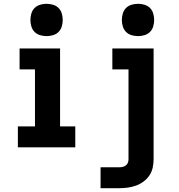

<svg xmlns="http://www.w3.org/2000/svg" viewBox="-20 -775 940 1010"><path d="M74 0V-110H164V-410H83V-520H296V-110H376V0ZM225 -585Q208 -585 191 -590Q174 -595 162 -607Q150 -619 145 -636Q140 -653 140 -670Q140 -687 145 -704Q150 -721 162 -733Q174 -745 191 -750Q208 -755 225 -755Q242 -755 259 -750Q276 -745 288 -733Q300 -721 305 -704Q310 -687 310 -670Q310 -653 305 -636Q300 -619 288 -607Q276 -595 259 -590Q242 -585 225 -585ZM509 215V105H607Q616 105 625 103Q634 101 641.5 95.5Q649 90 652.5 81.5Q656 73 656 63V-410H571V-520H788V63Q788 86 783 108Q778 130 765.5 148.5Q753 167 734.5 180.5Q716 194 695 201.5Q674 209 651.5 212Q629 215 607 215ZM706 -585Q689 -585 672 -590Q655 -595 643 -607Q631 -619 626 -636Q621 -653 621 -670Q621 -687 626 -704Q631 -721 643 -733Q655 -745 672 -750Q689 -755 706 -755Q723 -755 740 -750Q757 -745 769 -733Q781 -721 786 -704Q791 -687 791 -670Q791 -653 786 -636Q781 -619 769 -607Q757 -595 740 -590Q723 -585 706 -585Z"/></svg>

Font: Iosevka Etoile Extrabold
Style: Regular
Weight: 800
Designer: Belleve Invis
Foundry: Belleve Invis
Version: Version 22.1.2; ttfautohint (v1.8.4)